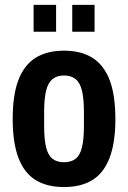

<svg xmlns="http://www.w3.org/2000/svg" viewBox="-20 -744 518 776"><path d="M238.8 12Q170 12 124 -16.3Q78 -44.7 54.6 -105.8Q31.3 -166.9 31.3 -263.2Q31.3 -360.6 54.6 -421.2Q78 -481.8 124 -510.5Q170 -539.2 238.8 -539.2Q307.5 -539.2 353.4 -510.5Q399.3 -481.8 422.8 -421.2Q446.3 -360.6 446.3 -263.2Q446.3 -166.9 422.8 -105.8Q399.3 -44.7 353.4 -16.3Q307.5 12 238.8 12ZM238.8 -88.3Q268.2 -88.3 286 -102.7Q303.9 -117.1 311.5 -149.4Q319.2 -181.8 319.2 -234.8V-291.4Q319.2 -344.4 311.5 -376.7Q303.9 -408.9 286 -423.9Q268.2 -438.9 238.8 -438.9Q209.4 -438.9 191.6 -423.9Q173.9 -408.9 166.1 -376.7Q158.4 -344.4 158.4 -291.4V-234.8Q158.4 -181.8 166.1 -149.4Q173.9 -117.1 191.6 -102.7Q209.4 -88.3 238.8 -88.3ZM115.8 -615.8V-724.2H206.7V-615.8ZM272 -615.8V-724.2H362.2V-615.8Z"/></svg>

Font: Archivo SemiBold Condensed
Style: Regular
Weight: 600
Width: 3
Version: Version 2.001